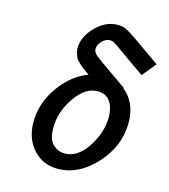

<svg xmlns="http://www.w3.org/2000/svg" viewBox="-106 -782 771 875"><g transform="rotate(15 279.5 -344.5)"><path d="M85 -169.9Q85 -259.8 140.9 -337.9Q196.8 -416 272 -442.9Q270 -443.8 253.4 -455.8Q236.8 -467.8 233.4 -470.9Q230 -474.1 218.5 -484.6Q207 -495.1 203.6 -502.4Q200.2 -509.8 196 -522Q191.9 -534.2 191.9 -546.9Q191.9 -601.1 239 -648.9Q286.1 -696.8 341.8 -696.8Q350.6 -696.8 357.2 -695.8Q363.8 -694.8 370.4 -693.4Q377 -691.9 386.5 -686.5Q396 -681.2 404.1 -676.5Q412.1 -671.9 429.4 -659.9Q446.8 -647.9 460.9 -637.9Q475.1 -627.9 504.6 -607.4Q534.2 -586.9 559.1 -568.8L505.9 -503.9Q460 -534.7 403.8 -575.2Q357.9 -608.4 346.9 -614.3Q335.9 -620.1 327.1 -620.1Q306.2 -620.1 289.1 -602.1Q272 -584 272 -564.9Q272 -549.8 286.9 -536.9Q301.8 -523.9 380.9 -469.2Q418.9 -443.4 441.9 -426.8L440.9 -424.8Q504.9 -373 504.9 -278.8Q504.9 -168 424.6 -80.1Q344.2 7.8 246.1 7.8Q175.3 7.8 130.1 -42.5Q85 -92.8 85 -169.9ZM179.2 -168Q179.2 -112.8 203.6 -90.3Q228 -67.9 258.8 -67.9Q319.8 -67.9 365.5 -137.5Q411.1 -207 411.1 -280.8Q411.1 -323.7 391.6 -352.3Q372.1 -380.9 332 -380.9Q273.9 -380.9 226.6 -312Q179.2 -243.2 179.2 -168Z"/></g></svg>

Font: CMU Bright
Style: SemiBoldOblique
Weight: 600
Italic angle: -12°
Version: Version 0.7.0